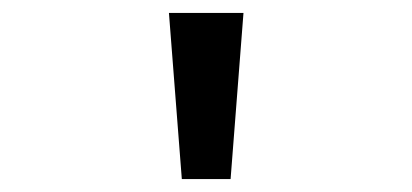

<svg xmlns="http://www.w3.org/2000/svg" viewBox="-20 -734 640 298"><path d="M357.9 -713.9 337.9 -456.1H262.2L242.2 -713.9Z"/></svg>

Font: Droid Sans Mono
Style: Regular
Weight: 400
Monospace: yes
Version: Version 1.00 build 112